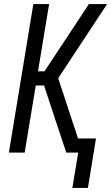

<svg xmlns="http://www.w3.org/2000/svg" viewBox="-20 -755 550 950"><path d="M338 175 367 0H308L255 -159L198 -332H157L102 0H24L145 -735H223L168 -402H200L420 -735H510L268 -368L366 -70H455L415 175Z"/></svg>

Font: Iosevka Curly
Style: Italic
Weight: 400
Italic angle: -9°
Monospace: yes
Designer: Belleve Invis
Foundry: Belleve Invis
Version: Version 22.1.2; ttfautohint (v1.8.4)